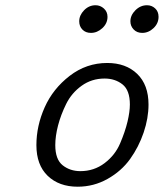

<svg xmlns="http://www.w3.org/2000/svg" viewBox="-20 -703 622 729"><path d="M118.2 -151.9Q118.2 -225.1 149.7 -295.7Q181.2 -366.2 244.6 -415Q308.1 -463.9 387.2 -463.9Q458 -463.9 501 -422.4Q543.9 -380.9 543.9 -306.2Q543.9 -254.4 525.4 -199.7Q506.8 -145 473.9 -99.1Q440.9 -53.2 388.4 -23.7Q335.9 5.9 274.9 5.9Q204.1 5.9 161.1 -35.4Q118.2 -76.7 118.2 -151.9ZM189.9 -151.9Q189.9 -97.7 218 -75.4Q246.1 -53.2 285.2 -53.2Q336.9 -53.2 377 -83.5Q417 -113.8 436 -158.4Q455.1 -203.1 464.1 -241Q473.1 -278.8 473.1 -306.2Q473.1 -360.4 445.1 -382.6Q417 -404.8 377 -404.8Q328.1 -404.8 290 -377.4Q252 -350.1 231.4 -308.6Q210.9 -267.1 200.4 -226.6Q189.9 -186 189.9 -151.9ZM280.8 -622.1Q280.8 -645 299.3 -664.1Q317.9 -683.1 342.8 -683.1Q360.8 -683.1 374.5 -670.7Q388.2 -658.2 388.2 -639.2Q388.2 -614.3 368.7 -596.2Q349.1 -578.1 325.2 -578.1Q305.2 -578.1 293 -590.6Q280.8 -603 280.8 -622.1ZM475.1 -622.1Q475.1 -645 494.1 -664.1Q513.2 -683.1 538.1 -683.1Q556.2 -683.1 569.1 -671.1Q582 -659.2 582 -639.2Q582 -614.3 563 -596.2Q543.9 -578.1 520 -578.1Q500 -578.1 487.5 -591.1Q475.1 -604 475.1 -622.1Z"/></svg>

Font: CMU Concrete
Style: Italic
Weight: 500
Italic angle: -14.04°
Version: Version 0.7.0